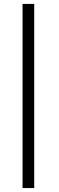

<svg xmlns="http://www.w3.org/2000/svg" viewBox="-20 -749 300 981"><path d="M95.2 -729H154.8V211.9H95.2Z"/></svg>

Font: Miedinger*
Style: Book
Weight: 400
Version: Version 001.000